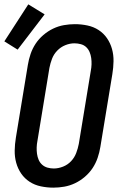

<svg xmlns="http://www.w3.org/2000/svg" viewBox="-40 -854 560 882"><path d="M205 8Q176 8 147.5 2Q119 -4 96 -19Q73 -34 57.5 -56.5Q42 -79 34.5 -106Q27 -133 27.5 -162.5Q28 -192 33 -222L88 -556Q92 -581 100.5 -606Q109 -631 123.5 -653Q138 -675 159 -693Q180 -711 204 -722.5Q228 -734 253.5 -738.5Q279 -743 304 -743Q333 -743 361.5 -737Q390 -731 413 -716Q436 -701 451.5 -678.5Q467 -656 474.5 -629Q482 -602 481.5 -572.5Q481 -543 476 -513L421 -179Q417 -154 408.5 -129Q400 -104 385.5 -82Q371 -60 350 -42Q329 -24 305 -12.5Q281 -1 255.5 3.5Q230 8 205 8ZM207 -80Q228 -80 249.5 -88.5Q271 -97 286.5 -113.5Q302 -130 310 -151Q318 -172 322 -193L377 -528Q380 -543 380.5 -558Q381 -573 379 -587.5Q377 -602 371.5 -615Q366 -628 356 -637.5Q346 -647 331.5 -651Q317 -655 302 -655Q281 -655 260 -646.5Q239 -638 223 -621.5Q207 -605 199 -584Q191 -563 187 -542L132 -207Q129 -192 128.5 -177Q128 -162 130 -147.5Q132 -133 137.5 -120Q143 -107 153.5 -97.5Q164 -88 178 -84Q192 -80 207 -80ZM41 -626 -20 -664 90 -834 165 -788Z"/></svg>

Font: Iosevka SS04 Semibold Oblique
Style: Regular
Weight: 600
Italic angle: -9°
Monospace: yes
Designer: Belleve Invis
Foundry: Belleve Invis
Version: Version 19.0.0; ttfautohint (v1.8.4)